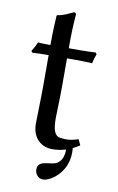

<svg xmlns="http://www.w3.org/2000/svg" viewBox="-84 -632 508 824"><g transform="rotate(10 170.0 -220.0)"><path d="M164 145C193 145 267 100 267 10C267 3 267 -3 266 -10C276 -15 286 -20 296 -27L284 -52C253 -41 230 -40 205 -44C181 -48 172 -72 172 -126C172 -156 175 -199 175 -259V-385H213C237 -385 272 -384 285 -383C288 -399 291 -409 297 -424L292 -431C274 -430 245 -429 222 -429H175C175 -504 176 -517 180 -575C180 -582 177 -585 171 -585C146 -575 134 -565 101 -560L99 -557C97 -522 95 -487 95 -429C75 -429 53 -429 41 -431C34 -415 29 -405 19 -390L24 -383C41 -384 72 -385 95 -385V-248C95 -188 92 -116 92 -86C92 -21 134 10 180 10C201 10 220 7 239 1V4C239 28 231 52 212 63C203 69 190 70 177 72C153 75 128 78 128 107C128 127 142 145 164 145Z"/></g></svg>

Font: Libertinus Sans
Style: Regular
Weight: 400
Designer: Philipp H. Poll, Khaled Hosny
Foundry: Caleb Maclennan
Version: Version 7.050;RELEASE